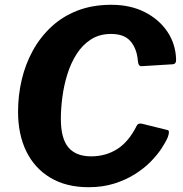

<svg xmlns="http://www.w3.org/2000/svg" viewBox="-20 -772 765 802"><path d="M444.7 -752Q524.5 -752 584.6 -721.5Q644.6 -691 679.2 -639.6Q713.8 -588.2 715.6 -523.4Q716.3 -504.2 700.8 -503.5L570.6 -495.5Q557.4 -494.8 555.7 -519.8Q551.6 -568.4 525.5 -599.3Q499.3 -630.2 444.3 -630.2Q395.1 -630.2 359.4 -607Q323.7 -583.9 299.5 -545.5Q275.2 -507 260.9 -460.3Q246.6 -413.5 240.4 -365.6Q234.2 -317.6 234.2 -275.7Q234.2 -193.3 265.8 -156.1Q297.4 -118.9 360.8 -118.9Q421.3 -118.9 469.3 -149.1Q517.3 -179.3 550.9 -246.4Q557.2 -259.7 575.6 -254.6L680.4 -228.6Q690.7 -225.9 680.6 -198.2Q672.4 -178.8 654.7 -151.8Q637 -124.9 609.3 -96.6Q581.5 -68.4 543.3 -44.3Q505 -20.3 456.8 -5.1Q408.5 10 349.7 10Q256.7 10 190.5 -29.6Q124.3 -69.1 89.8 -139.9Q55.4 -210.7 55.4 -305.2Q55.4 -373.5 70.7 -438.9Q86.1 -504.2 117.2 -560.7Q148.3 -617.2 195 -660.5Q241.6 -703.8 304.1 -727.9Q366.7 -752 444.7 -752Z"/></svg>

Font: Libre Franklin Thin
Style: Italic
Weight: 100
Italic angle: -8°
Designer: Pablo Impallari, Rodrigo Fuenzalida, Nhung Nguyen
Foundry: Impallari Type
Version: Version 3.000